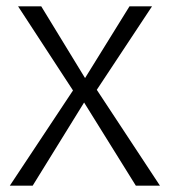

<svg xmlns="http://www.w3.org/2000/svg" viewBox="-20 -585 536 605"><path d="M285 -302 459 -565H388L248 -339L110 -565H37L210 -300L11 0H83L245 -262L408 0H484Z"/></svg>

Font: Glow Sans SC Normal
Style: Regular
Weight: 400
Designer: Ryoko NISHIZUKA (kana, bopomofo & ideographs); Paul D. Hunt (Latin, Greek & Cyrillic); Sandoll Communications, Soo-young
Version: Version 0.93